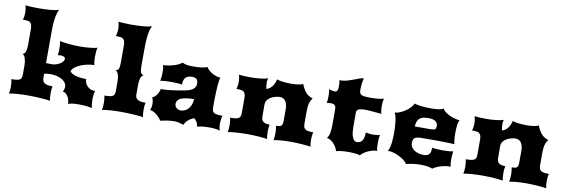

<svg xmlns="http://www.w3.org/2000/svg" viewBox="-56 -1230 4944 1671"><g transform="rotate(10 2416.5 -394.0)"><path d="M53.7 0Q57.6 -12.7 59.1 -30.3Q60.5 -47.9 60.5 -64.9Q60.5 -80.6 58.6 -96.2Q56.6 -111.8 53.7 -127Q81.1 -127 98.9 -129.4Q116.7 -131.8 127 -137.9Q137.2 -144 141.1 -155.3Q145 -166.5 145 -184.1V-266.1Q145 -281.7 142.8 -297.4Q140.6 -313 136.5 -325.9Q132.3 -338.9 126 -347.7Q119.6 -356.4 111.3 -358.9Q128.9 -364.7 137 -385.5Q145 -406.2 145 -445.8V-590.8Q144.5 -611.8 139.6 -624.3Q134.8 -636.7 126.2 -643.3Q117.7 -649.9 105.2 -652.1Q92.8 -654.3 77.1 -654.3H62Q65.9 -664.1 68.8 -681.4Q71.8 -698.7 71.8 -717.8Q71.8 -736.3 69.1 -753.7Q66.4 -771 62 -781.2Q71.3 -779.8 84.5 -778.8Q97.7 -777.8 113.3 -777.1Q128.9 -776.4 146.5 -775.9Q164.1 -775.4 182.6 -775.4Q207.5 -775.4 232.9 -776.4Q258.3 -777.3 281.5 -779.3Q304.7 -781.2 324.5 -784.7Q344.2 -788.1 357.4 -793.5Q347.7 -774.4 341.6 -751Q335.4 -727.5 332 -701.2Q328.6 -674.8 327.6 -646Q326.7 -617.2 326.7 -587.4L326.2 -317.4Q337.4 -315.9 349.9 -315.9Q362.3 -315.9 381.3 -315.9Q393.6 -315.9 410.9 -320.6Q428.2 -325.2 443.8 -334Q459.5 -342.8 470.5 -355.2Q481.4 -367.7 481.4 -383.8Q481.4 -392.1 470.7 -398.4Q460 -404.8 440.9 -404.8Q429.2 -404.8 414.6 -401.9Q417 -411.6 418.2 -424.6Q419.4 -437.5 419.4 -450.2Q419.4 -472.2 418 -491.9Q416.5 -511.7 413.6 -527.3Q426.3 -523.9 446.3 -520.8Q466.3 -517.6 490.5 -515.4Q514.6 -513.2 540.8 -511.7Q566.9 -510.3 591.8 -510.3Q613.8 -510.3 637.5 -511.5Q661.1 -512.7 682.1 -514.9Q703.1 -517.1 719.7 -520.3Q736.3 -523.4 744.6 -527.3Q739.7 -510.3 737.8 -487.8Q735.8 -465.3 735.8 -441.9Q735.8 -421.4 737.8 -403.3Q739.7 -385.3 743.7 -372.6Q720.2 -372.6 690.2 -367.2Q660.2 -361.8 631.6 -350.8Q603 -339.8 580.1 -323.5Q557.1 -307.1 548.3 -285.2Q555.7 -272 572.8 -263.2Q589.8 -254.4 610.8 -249.3Q631.8 -244.1 654.1 -242.2Q676.3 -240.2 694.3 -240.2Q694.3 -222.7 700.9 -206.8Q707.5 -190.9 719.5 -178.5Q731.4 -166 749 -158.7Q766.6 -151.4 788.6 -151.4Q784.7 -139.2 781.7 -118.9Q778.8 -98.6 778.8 -76.7Q778.8 -53.2 781.2 -32.5Q783.7 -11.7 788.6 0Q781.7 -2.9 768.8 -5.1Q755.9 -7.3 739.3 -9Q722.7 -10.7 704.3 -11.5Q686 -12.2 668.9 -12.2Q635.3 -12.2 613.8 -9.3Q592.3 -6.3 576.2 0Q576.2 -20 570.8 -37.8Q565.4 -55.7 556.6 -68.8Q547.9 -82 536.4 -89.8Q524.9 -97.7 512.7 -97.7Q519 -108.4 522.5 -119.9Q525.9 -131.3 525.9 -144Q525.9 -158.7 516.8 -173.8Q507.8 -189 489.5 -201.2Q471.2 -213.4 443.6 -221.2Q416 -229 378.9 -229Q354.5 -229 326.2 -223.1V-184.1Q326.2 -166.5 332.5 -155.3Q338.9 -144 350.8 -137.9Q362.8 -131.8 379.6 -129.4Q396.5 -127 417.5 -127Q414.6 -116.7 412.8 -101.6Q411.1 -86.4 411.1 -69.3Q411.1 -50.8 412.4 -32Q413.6 -13.2 417.5 0Q404.3 -2.4 382.1 -4.6Q359.9 -6.8 333.5 -8.5Q307.1 -10.3 278.6 -11.2Q250 -12.2 223.6 -12.2Q200.2 -12.2 175.5 -11.5Q150.9 -10.7 128.2 -9Q105.5 -7.3 85.9 -5.1Q66.4 -2.9 53.7 0Z M875.5 0Q879.4 -12.7 880.9 -30.3Q882.3 -47.9 882.3 -64.9Q882.3 -80.6 880.4 -96.2Q878.4 -111.8 875.5 -127Q902.8 -127 920.7 -129.4Q938.5 -131.8 948.7 -137.9Q959 -144 962.9 -155.3Q966.8 -166.5 966.8 -184.1V-266.1Q966.8 -281.7 965.1 -297.4Q963.4 -313 959.5 -325.7Q955.6 -338.4 949 -347.4Q942.4 -356.4 933.1 -358.9Q943.4 -361.8 950 -366.9Q956.5 -372.1 960.2 -380.9Q963.9 -389.6 965.3 -403.1Q966.8 -416.5 966.8 -436V-590.8Q966.3 -611.8 961.4 -624.3Q956.5 -636.7 948 -643.3Q939.5 -649.9 927 -652.1Q914.6 -654.3 898.9 -654.3H883.8Q887.7 -664.1 890.6 -681.4Q893.6 -698.7 893.6 -717.8Q893.6 -736.3 890.9 -753.7Q888.2 -771 883.8 -781.2Q893.1 -779.8 906.2 -778.8Q919.4 -777.8 935.1 -777.1Q950.7 -776.4 968.3 -775.9Q985.8 -775.4 1004.4 -775.4Q1029.3 -775.4 1054.7 -776.4Q1080.1 -777.3 1103.3 -779.3Q1126.5 -781.2 1146.2 -784.7Q1166 -788.1 1179.2 -793.5Q1168.9 -774.4 1163.1 -751Q1157.2 -727.5 1153.8 -701.2Q1150.4 -674.8 1149.4 -646Q1148.4 -617.2 1148.4 -587.4L1147.9 -435.1Q1147.9 -415.5 1149.7 -402.1Q1151.4 -388.7 1155.3 -379.9Q1159.2 -371.1 1165.5 -366.2Q1171.9 -361.3 1181.6 -358.9Q1171.4 -356 1164.8 -346.9Q1158.2 -337.9 1154.5 -325.2Q1150.9 -312.5 1149.4 -297.1Q1147.9 -281.7 1147.9 -266.1V-184.1Q1147.9 -166.5 1154.3 -155.3Q1160.6 -144 1172.6 -137.9Q1184.6 -131.8 1201.4 -129.4Q1218.3 -127 1239.3 -127Q1236.3 -116.7 1234.6 -101.6Q1232.9 -86.4 1232.9 -69.3Q1232.9 -50.8 1234.1 -32Q1235.4 -13.2 1239.3 0Q1226.1 -2.4 1203.9 -4.6Q1181.6 -6.8 1155.3 -8.5Q1128.9 -10.3 1100.3 -11.2Q1071.8 -12.2 1045.4 -12.2Q1022 -12.2 997.3 -11.5Q972.7 -10.7 950 -9Q927.2 -7.3 907.7 -5.1Q888.2 -2.9 875.5 0Z M1288.1 -71.8Q1294.4 -83 1297.4 -97.7Q1300.3 -112.3 1300.3 -127.4Q1300.3 -143.1 1296.9 -158.7Q1293.5 -174.3 1288.1 -184.1Q1301.3 -188.5 1311.8 -198.2Q1322.3 -208 1329.8 -220.2Q1337.4 -232.4 1342.3 -245.1Q1347.2 -257.8 1348.6 -268.6Q1351.1 -267.6 1354 -267.6Q1356.9 -267.6 1360.4 -267.6Q1396.5 -267.6 1447.8 -274.4Q1499 -281.2 1558.6 -292.5Q1586.4 -297.9 1604.5 -305.7Q1622.6 -313.5 1633.3 -323.5Q1644 -333.5 1648.2 -345.2Q1652.3 -356.9 1652.3 -370.1Q1652.3 -394 1640.4 -407Q1628.4 -419.9 1599.1 -419.9Q1560.5 -419.9 1542.2 -400.6Q1523.9 -381.3 1523.9 -337.4Q1507.8 -341.3 1484.9 -343Q1461.9 -344.7 1434.1 -344.7Q1419.9 -344.7 1405.5 -344.2Q1391.1 -343.8 1377.4 -343Q1363.8 -342.3 1352.1 -340.8Q1340.3 -339.4 1332 -337.4Q1335 -352.5 1337.2 -371.6Q1339.4 -390.6 1339.4 -416Q1339.4 -424.3 1339.1 -431.4Q1338.9 -438.5 1338.1 -445.3Q1337.4 -452.1 1335.9 -459.7Q1334.5 -467.3 1332 -476.6Q1352.5 -476.6 1377 -480.7Q1401.4 -484.9 1424.6 -491.7Q1447.8 -498.5 1466.8 -507.8Q1485.8 -517.1 1496.1 -527.3Q1504.9 -522.9 1513.2 -519.8Q1521.5 -516.6 1532.2 -514.4Q1543 -512.2 1557.1 -511.2Q1571.3 -510.3 1591.3 -510.3Q1637.2 -510.3 1669.7 -514.9Q1702.1 -519.5 1716.3 -527.3Q1724.1 -512.7 1738.8 -499.5Q1753.4 -486.3 1770.8 -476.8Q1788.1 -467.3 1805.9 -461.7Q1823.7 -456.1 1838.4 -456.1H1842.8Q1838.4 -445.3 1835.4 -426.3Q1832.5 -407.2 1830.6 -383.5Q1828.6 -359.9 1827.6 -333.5Q1826.7 -307.1 1825.9 -281.5Q1825.2 -255.9 1825.2 -233.4Q1825.2 -210.9 1825.2 -195.3Q1825.2 -175.3 1828.6 -162.8Q1832 -150.4 1842 -143.6Q1852.1 -136.7 1870.4 -134.3Q1888.7 -131.8 1918 -131.8Q1916 -126 1914.3 -117.4Q1912.6 -108.9 1911.1 -99.1Q1909.7 -89.4 1908.9 -79.6Q1908.2 -69.8 1908.2 -61.5Q1908.2 -23.4 1918 0Q1906.2 -5.4 1879.9 -8.8Q1853.5 -12.2 1822.3 -12.2Q1787.1 -12.2 1760 -8.8Q1732.9 -5.4 1717.3 0Q1713.4 -26.9 1702.4 -43Q1691.4 -59.1 1680.2 -68.4Q1663.1 -63 1648.9 -54Q1634.8 -44.9 1623.8 -34.4Q1612.8 -23.9 1606 -13.4Q1599.1 -2.9 1597.2 4.9Q1585.9 2 1576.9 -1Q1567.9 -3.9 1558.6 -6.6Q1549.3 -9.3 1538.6 -10.7Q1527.8 -12.2 1513.2 -12.2Q1498 -12.2 1481.2 -10.7Q1464.4 -9.3 1447.8 -6.6Q1431.2 -3.9 1416.7 -1Q1402.3 2 1392.1 4.9Q1383.8 -8.8 1371.6 -22.2Q1359.4 -35.6 1345.5 -46.6Q1331.5 -57.6 1316.7 -64.5Q1301.8 -71.3 1288.1 -71.8ZM1498 -162.6Q1498 -150.9 1502.9 -141.8Q1507.8 -132.8 1515.4 -126.7Q1522.9 -120.6 1532.2 -117.4Q1541.5 -114.3 1550.3 -114.3Q1566.4 -114.3 1583.3 -120.6Q1600.1 -127 1614.3 -140.9Q1628.4 -154.8 1638.2 -177.2Q1647.9 -199.7 1649.9 -231.9Q1607.9 -231 1578.9 -226.3Q1549.8 -221.7 1531.7 -213.1Q1513.7 -204.6 1505.9 -191.9Q1498 -179.2 1498 -162.6Z M1986.8 0Q1990.7 -12.7 1992.2 -30.3Q1993.7 -47.9 1993.7 -64.9Q1993.7 -80.6 1991.7 -96.2Q1989.7 -111.8 1986.8 -127Q2014.2 -127 2032 -129.4Q2049.8 -131.8 2060.5 -137.9Q2071.3 -144 2075.4 -155.3Q2079.6 -166.5 2079.6 -184.1V-319.8Q2079.1 -340.8 2074.2 -353.3Q2069.3 -365.7 2060.8 -372.3Q2052.2 -378.9 2039.8 -381.1Q2027.3 -383.3 2011.7 -383.3H1996.6Q2000.5 -393.1 2003.4 -410.4Q2006.3 -427.7 2006.3 -446.8Q2006.3 -465.3 2003.7 -482.2Q2001 -499 1996.6 -509.3Q2014.6 -506.8 2041 -505.4Q2067.4 -503.9 2096.7 -503.9Q2118.2 -503.9 2139.9 -504.9Q2161.6 -505.9 2182.1 -508.1Q2202.6 -510.3 2220.7 -513.7Q2238.8 -517.1 2252.9 -522.5Q2249.5 -512.7 2248.3 -502.7Q2247.1 -492.7 2247.1 -482.4Q2247.1 -468.3 2249 -454.6Q2251 -440.9 2253.4 -427.7Q2274.9 -434.6 2288.8 -447Q2302.7 -459.5 2311.3 -473.6Q2319.8 -487.8 2324.5 -502.2Q2329.1 -516.6 2332 -527.3Q2338.4 -523.4 2351.3 -520.3Q2364.3 -517.1 2381.1 -514.9Q2397.9 -512.7 2417 -511.5Q2436 -510.3 2454.1 -510.3Q2470.2 -510.3 2486.8 -511.2Q2503.4 -512.2 2518.1 -514.4Q2532.7 -516.6 2544.4 -519.8Q2556.2 -522.9 2562 -527.3Q2577.6 -485.8 2601.3 -457Q2625 -428.2 2664.6 -416.5Q2656.7 -406.7 2650.9 -395.5Q2645 -384.3 2640.9 -369.9Q2636.7 -355.5 2634.8 -336.9Q2632.8 -318.4 2632.8 -293.9V-184.1Q2632.8 -166.5 2637.9 -155.3Q2643.1 -144 2653.6 -137.9Q2664.1 -131.8 2680.9 -129.4Q2697.8 -127 2721.2 -127Q2719.7 -121.1 2718.3 -114.7Q2716.8 -108.4 2715.8 -100.3Q2714.8 -92.3 2714.1 -81.8Q2713.4 -71.3 2713.4 -57.1Q2713.4 -43 2715.1 -26.4Q2716.8 -9.8 2721.2 0Q2706.1 -2.4 2685.3 -4.6Q2664.6 -6.8 2640.9 -8.5Q2617.2 -10.3 2591.6 -11.2Q2565.9 -12.2 2541 -12.2Q2521 -12.2 2499.8 -11.5Q2478.5 -10.7 2458.5 -9Q2438.5 -7.3 2421.1 -5.1Q2403.8 -2.9 2392.1 0Q2393.6 -5.9 2394.8 -13.7Q2396 -21.5 2396.7 -30.8Q2397.5 -40 2397.9 -49.8Q2398.4 -59.6 2398.4 -68.4Q2398.4 -73.2 2397.9 -81.5Q2397.5 -89.8 2396.7 -98.4Q2396 -106.9 2394.8 -114.7Q2393.6 -122.6 2392.1 -127Q2408.7 -127 2419.7 -128.7Q2430.7 -130.4 2437.5 -136.2Q2444.3 -142.1 2447.3 -153.6Q2450.2 -165 2450.2 -184.1V-285.6Q2450.2 -304.7 2446.3 -321.8Q2442.4 -338.9 2434.3 -351.8Q2426.3 -364.7 2413.6 -372.3Q2400.9 -379.9 2382.8 -379.9Q2370.6 -379.9 2350.3 -375.7Q2330.1 -371.6 2310.3 -361.6Q2290.5 -351.6 2276.1 -334.7Q2261.7 -317.9 2261.7 -293H2261.2L2261.7 -184.1Q2261.7 -152.3 2281.2 -139.6Q2300.8 -127 2335.9 -127Q2333 -116.7 2331.3 -101.6Q2329.6 -86.4 2329.6 -69.3Q2329.6 -50.8 2331.1 -32Q2332.5 -13.2 2335.9 0Q2304.7 -4.9 2261.7 -8.5Q2218.8 -12.2 2156.7 -12.2Q2133.3 -12.2 2108.6 -11.5Q2084 -10.7 2061.3 -9Q2038.6 -7.3 2019 -5.1Q1999.5 -2.9 1986.8 0Z M2847.2 -100.6Q2863.3 -120.1 2868.7 -150.4Q2874 -180.7 2874 -223.1V-364.3Q2873.5 -373 2871.3 -380.1Q2869.1 -387.2 2864 -392.3Q2858.9 -397.5 2850.1 -400.4Q2841.3 -403.3 2828.1 -403.3Q2820.8 -403.3 2812.3 -402.3Q2803.7 -401.4 2793 -399.4Q2795.4 -413.6 2796.4 -430.2Q2797.4 -446.8 2797.4 -463.9Q2797.4 -479.5 2796.4 -494.6Q2795.4 -509.8 2793 -522.5Q2797.9 -519 2805.2 -516.8Q2812.5 -514.6 2819.8 -513.2Q2827.1 -511.7 2833.5 -511Q2839.8 -510.3 2843.3 -510.3Q2857.4 -510.3 2864.5 -521.2Q2871.6 -532.2 2871.6 -559.6Q2871.6 -564 2871.3 -571.8Q2871.1 -579.6 2870.6 -587.9Q2870.1 -596.2 2868.9 -603.5Q2867.7 -610.8 2865.7 -614.7Q2869.6 -613.8 2873.5 -613.8Q2877.4 -613.8 2881.8 -613.8Q2906.7 -613.8 2934.3 -622.1Q2961.9 -630.4 2988 -640.1Q3014.2 -649.9 3036.6 -658.2Q3059.1 -666.5 3073.7 -666.5Q3069.8 -654.8 3067.4 -640.6Q3064.9 -626.5 3063.5 -612.3Q3062 -598.1 3061.3 -584.7Q3060.5 -571.3 3060.5 -562Q3060.5 -545.9 3064.5 -535.9Q3068.4 -525.9 3078.4 -520.3Q3088.4 -514.6 3106.2 -512.5Q3124 -510.3 3151.9 -510.3Q3163.6 -510.3 3179.4 -510.5Q3195.3 -510.7 3212.4 -512Q3229.5 -513.2 3246.3 -515.6Q3263.2 -518.1 3277.3 -522.5Q3272.5 -509.8 3270.5 -492.7Q3268.6 -475.6 3268.6 -457.5Q3268.6 -437 3270.5 -419.4Q3272.5 -401.9 3277.3 -388.2Q3260.7 -389.6 3241 -391.6Q3221.2 -393.6 3201.7 -395.3Q3182.1 -397 3165.5 -398.2Q3148.9 -399.4 3138.7 -399.4Q3114.3 -399.4 3098.4 -397.2Q3082.5 -395 3073.2 -390.4Q3064 -385.7 3060.3 -378.7Q3056.6 -371.6 3056.6 -362.3V-231.4Q3056.6 -212.4 3058.8 -191.2Q3061 -169.9 3066.9 -151.9Q3072.8 -133.8 3083 -121.8Q3093.3 -109.9 3109.4 -109.9Q3127 -109.9 3138.9 -116.9Q3150.9 -124 3158.2 -136.7Q3165.5 -149.4 3168.7 -166.7Q3171.9 -184.1 3171.9 -205.1Q3182.6 -202.6 3200.7 -200.2Q3218.8 -197.8 3237.8 -197.8Q3256.3 -197.8 3272.7 -200.2Q3289.1 -202.6 3297.9 -205.1Q3293.9 -194.3 3292.2 -175Q3290.5 -155.8 3290.5 -133.8Q3290.5 -111.8 3292 -92.8Q3293.5 -73.7 3297.9 -64.5H3293Q3274.9 -64.5 3254.2 -58.8Q3233.4 -53.2 3214.4 -43.9Q3195.3 -34.7 3179.4 -23.2Q3163.6 -11.7 3155.3 0Q3151.4 -2.9 3140.4 -5.1Q3129.4 -7.3 3115 -9Q3100.6 -10.7 3084.5 -11.5Q3068.4 -12.2 3053.7 -12.2Q3039.1 -12.2 3023.2 -11.5Q3007.3 -10.7 2992.2 -9Q2977.1 -7.3 2964.6 -5.1Q2952.1 -2.9 2944.8 0Q2940.4 -17.1 2931.4 -33.4Q2922.4 -49.8 2909.7 -63.5Q2897 -77.1 2881.1 -86.9Q2865.2 -96.7 2847.2 -100.6Z M3387.7 -81.1Q3397.5 -92.8 3402.8 -113.8Q3408.2 -134.8 3410.9 -159.4Q3413.6 -184.1 3414.3 -209Q3415 -233.9 3415 -252.9Q3415 -272.9 3413.6 -298.3Q3412.1 -323.7 3408.9 -347.9Q3405.8 -372.1 3400.6 -391.6Q3395.5 -411.1 3388.2 -419.9Q3409.7 -419.9 3435.5 -430.9Q3461.4 -441.9 3484.6 -458.3Q3507.8 -474.6 3524.9 -493.2Q3542 -511.7 3546.4 -527.3Q3573.2 -518.1 3609.9 -514.2Q3646.5 -510.3 3700.7 -510.3Q3738.8 -510.3 3763.7 -514.6Q3788.6 -519 3804.2 -527.3Q3812.5 -510.3 3831.8 -496.6Q3851.1 -482.9 3873.8 -473.1Q3896.5 -463.4 3919.2 -457.8Q3941.9 -452.1 3956.5 -451.7Q3952.6 -443.4 3949.5 -433.6Q3946.3 -423.8 3944.1 -410.6Q3941.9 -397.5 3940.7 -379.6Q3939.5 -361.8 3939.5 -337.9Q3939.5 -321.3 3940.2 -305.7Q3940.9 -290 3942.4 -276.9Q3943.8 -263.7 3945.6 -253.7Q3947.3 -243.7 3949.2 -238.8Q3937 -239.7 3916.5 -240.5Q3896 -241.2 3871.6 -241.9Q3847.2 -242.7 3820.6 -242.9Q3793.9 -243.2 3770 -243.2Q3741.7 -243.2 3713.6 -242.9Q3685.5 -242.7 3655.8 -242.7Q3630.9 -242.7 3616.2 -238.3Q3601.6 -233.9 3594 -226.3Q3586.4 -218.8 3584.2 -208Q3582 -197.3 3582 -184.6Q3582 -165.5 3591.3 -149.9Q3600.6 -134.3 3616.7 -123.3Q3632.8 -112.3 3654.8 -106.2Q3676.8 -100.1 3701.7 -100.1Q3722.2 -100.1 3734.4 -106.2Q3746.6 -112.3 3753.2 -122.6Q3759.8 -132.8 3761.7 -146.5Q3763.7 -160.2 3763.7 -175.8Q3769.5 -173.8 3781.2 -172.4Q3793 -170.9 3806.6 -170.2Q3820.3 -169.4 3834.2 -168.9Q3848.1 -168.5 3858.4 -168.5Q3868.7 -168.5 3881.8 -168.9Q3895 -169.4 3908 -170.2Q3920.9 -170.9 3932.1 -172.4Q3943.4 -173.8 3950.2 -175.8Q3949.2 -170.4 3948 -161.4Q3946.8 -152.3 3946 -142.1Q3945.3 -131.8 3944.8 -121.6Q3944.3 -111.3 3944.3 -104.5Q3944.3 -80.6 3946 -66.2Q3947.8 -51.8 3951.7 -40.5H3942.9Q3922.9 -40.5 3901.9 -36.9Q3880.9 -33.2 3861.3 -27.1Q3841.8 -21 3824.7 -12.7Q3807.6 -4.4 3795.4 4.9Q3788.6 0.5 3776.6 -2.7Q3764.6 -5.9 3750.2 -8.1Q3735.8 -10.3 3720 -11.2Q3704.1 -12.2 3689.5 -12.2Q3671.9 -12.2 3652.8 -10.7Q3633.8 -9.3 3616.5 -6.6Q3599.1 -3.9 3585 -1Q3570.8 2 3563 4.9Q3558.6 -7.8 3540.3 -22.9Q3522 -38.1 3497.6 -51Q3473.1 -64 3445.8 -72.8Q3418.5 -81.5 3396 -81.5Q3393.6 -81.5 3391.6 -81.3Q3389.6 -81.1 3387.7 -81.1ZM3712.4 -331.1Q3731.9 -331.1 3743.4 -332.5Q3754.9 -334 3761 -338.4Q3767.1 -342.8 3768.8 -350.3Q3770.5 -357.9 3770.5 -370.6Q3770.5 -394 3750.5 -408.7Q3730.5 -423.3 3688 -423.3Q3661.6 -423.3 3642.6 -418.9Q3623.5 -414.6 3610.6 -403.8Q3597.7 -393.1 3590.8 -375.5Q3584 -357.9 3582.5 -331.1Z M4069.3 0Q4073.2 -12.7 4074.7 -30.3Q4076.2 -47.9 4076.2 -64.9Q4076.2 -80.6 4074.2 -96.2Q4072.3 -111.8 4069.3 -127Q4096.7 -127 4114.5 -129.4Q4132.3 -131.8 4143.1 -137.9Q4153.8 -144 4158 -155.3Q4162.1 -166.5 4162.1 -184.1V-319.8Q4161.6 -340.8 4156.7 -353.3Q4151.9 -365.7 4143.3 -372.3Q4134.8 -378.9 4122.3 -381.1Q4109.9 -383.3 4094.2 -383.3H4079.1Q4083 -393.1 4085.9 -410.4Q4088.9 -427.7 4088.9 -446.8Q4088.9 -465.3 4086.2 -482.2Q4083.5 -499 4079.1 -509.3Q4097.2 -506.8 4123.5 -505.4Q4149.9 -503.9 4179.2 -503.9Q4200.7 -503.9 4222.4 -504.9Q4244.1 -505.9 4264.6 -508.1Q4285.2 -510.3 4303.2 -513.7Q4321.3 -517.1 4335.4 -522.5Q4332 -512.7 4330.8 -502.7Q4329.6 -492.7 4329.6 -482.4Q4329.6 -468.3 4331.5 -454.6Q4333.5 -440.9 4335.9 -427.7Q4357.4 -434.6 4371.3 -447Q4385.3 -459.5 4393.8 -473.6Q4402.3 -487.8 4407 -502.2Q4411.6 -516.6 4414.6 -527.3Q4420.9 -523.4 4433.8 -520.3Q4446.8 -517.1 4463.6 -514.9Q4480.5 -512.7 4499.5 -511.5Q4518.6 -510.3 4536.6 -510.3Q4552.7 -510.3 4569.3 -511.2Q4585.9 -512.2 4600.6 -514.4Q4615.2 -516.6 4627 -519.8Q4638.7 -522.9 4644.5 -527.3Q4660.2 -485.8 4683.8 -457Q4707.5 -428.2 4747.1 -416.5Q4739.3 -406.7 4733.4 -395.5Q4727.5 -384.3 4723.4 -369.9Q4719.2 -355.5 4717.3 -336.9Q4715.3 -318.4 4715.3 -293.9V-184.1Q4715.3 -166.5 4720.5 -155.3Q4725.6 -144 4736.1 -137.9Q4746.6 -131.8 4763.4 -129.4Q4780.3 -127 4803.7 -127Q4802.2 -121.1 4800.8 -114.7Q4799.3 -108.4 4798.3 -100.3Q4797.4 -92.3 4796.6 -81.8Q4795.9 -71.3 4795.9 -57.1Q4795.9 -43 4797.6 -26.4Q4799.3 -9.8 4803.7 0Q4788.6 -2.4 4767.8 -4.6Q4747.1 -6.8 4723.4 -8.5Q4699.7 -10.3 4674.1 -11.2Q4648.4 -12.2 4623.5 -12.2Q4603.5 -12.2 4582.3 -11.5Q4561 -10.7 4541 -9Q4521 -7.3 4503.7 -5.1Q4486.3 -2.9 4474.6 0Q4476.1 -5.9 4477.3 -13.7Q4478.5 -21.5 4479.2 -30.8Q4480 -40 4480.5 -49.8Q4481 -59.6 4481 -68.4Q4481 -73.2 4480.5 -81.5Q4480 -89.8 4479.2 -98.4Q4478.5 -106.9 4477.3 -114.7Q4476.1 -122.6 4474.6 -127Q4491.2 -127 4502.2 -128.7Q4513.2 -130.4 4520 -136.2Q4526.9 -142.1 4529.8 -153.6Q4532.7 -165 4532.7 -184.1V-285.6Q4532.7 -304.7 4528.8 -321.8Q4524.9 -338.9 4516.8 -351.8Q4508.8 -364.7 4496.1 -372.3Q4483.4 -379.9 4465.3 -379.9Q4453.1 -379.9 4432.9 -375.7Q4412.6 -371.6 4392.8 -361.6Q4373 -351.6 4358.6 -334.7Q4344.2 -317.9 4344.2 -293H4343.8L4344.2 -184.1Q4344.2 -152.3 4363.8 -139.6Q4383.3 -127 4418.5 -127Q4415.5 -116.7 4413.8 -101.6Q4412.1 -86.4 4412.1 -69.3Q4412.1 -50.8 4413.6 -32Q4415 -13.2 4418.5 0Q4387.2 -4.9 4344.2 -8.5Q4301.3 -12.2 4239.3 -12.2Q4215.8 -12.2 4191.2 -11.5Q4166.5 -10.7 4143.8 -9Q4121.1 -7.3 4101.6 -5.1Q4082 -2.9 4069.3 0Z"/></g></svg>

Font: Arbutus
Style: Regular
Weight: 400
Designer: Karolina Lach
Foundry: Sorkin Type Co.
Version: Version 1.003